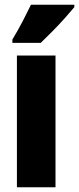

<svg xmlns="http://www.w3.org/2000/svg" viewBox="-20 -879 332 806"><path d="M213 -93H51V-646H213ZM292 -849Q278 -832 254.5 -805.5Q231 -779 203.5 -751Q176 -723 151 -699H32V-713Q56 -753 75 -789.5Q94 -826 110 -859H292Z"/></svg>

Font: Noto Sans Kannada UI ExtraCondensed Black
Style: Regular
Weight: 900
Width: 2
Designer: Jelle Bosma - Monotype Design Team
Foundry: Monotype Imaging Inc.
Version: Version 2.005; ttfautohint (v1.8.4.7-5d5b)